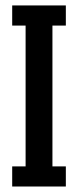

<svg xmlns="http://www.w3.org/2000/svg" viewBox="-20 -679 284 699"><path d="M170.9 -73.2H219.7V0H24.4V-73.2H73.2V-585.9H24.4V-659.2H219.7V-585.9H170.9Z"/></svg>

Font: Alegre Sans
Style: Regular
Weight: 400
Width: 3
Designer: GrandChaos9000
Version: Version 1.2.6 - August 1, 2014